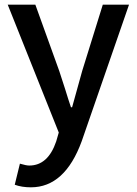

<svg xmlns="http://www.w3.org/2000/svg" viewBox="-20 -570 584 820"><path d="M329 33Q257 230 112 230Q73 230 43 219L65 129Q92 137 105 137Q185 137 220 34L231 -4L13 -550H131L233 -267L258 -190Q273 -141 283 -112H288L331 -267L419 -550H531Z"/></svg>

Font: Noto Sans S Chinese Medium
Style: Regular
Weight: 500
Designer: Ryoko NISHIZUKA  (kana & ideographs); Paul D. Hunt (Latin, Greek & Cyrillic); Wenlong ZHANG  (bopomofo); Sandoll Communi
Foundry: Adobe Systems Incorporated
Version: Version 1.000;PS 1;hotconv 1.0.78;makeotf.lib2.5.61930